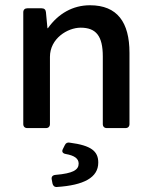

<svg xmlns="http://www.w3.org/2000/svg" viewBox="-20 -497 589 745"><path d="M329.1 -476.6C262.7 -476.6 206.1 -444.3 166 -387.7H164.1L158.2 -450.2C157.2 -460 151.4 -464.8 141.6 -464.8H85.9C76.2 -464.8 70.3 -459 70.3 -449.2V-15.6C70.3 -5.9 76.2 0 85.9 0H158.2C168 0 173.8 -5.9 173.8 -15.6V-276.4C173.8 -347.7 242.2 -389.6 293 -389.6C352.5 -389.6 378.9 -357.4 378.9 -278.3V-15.6C378.9 -5.9 384.8 0 394.5 0H466.8C476.6 0 482.4 -5.9 482.4 -15.6V-292C482.4 -410.2 435.5 -476.6 329.1 -476.6ZM231.4 66.4 223.6 82C218.8 91.8 223.6 98.6 235.4 100.6C268.6 106.4 285.2 118.2 285.2 137.7C285.2 162.1 263.7 175.8 195.3 181.6C183.6 182.6 178.7 189.5 180.7 199.2L183.6 214.8C185.5 223.6 191.4 229.5 201.2 228.5C304.7 221.7 361.3 192.4 361.3 133.8C361.3 89.8 334 67.4 251 56.6C242.2 54.7 235.4 57.6 231.4 66.4Z"/></svg>

Font: Ed Sans Neue Medium
Style: Regular
Weight: 500
Designer: Stephen Hutchings
Version: Version 1.004;PS 001.004;hotconv 1.0.88;makeotf.lib2.5.64775